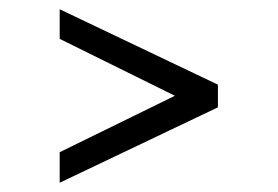

<svg xmlns="http://www.w3.org/2000/svg" viewBox="-20 -492 600 415"><path d="M109 -97V-163L358 -285L109 -408V-472L451 -309V-260Z"/></svg>

Font: Baskervville
Style: Bold
Weight: 700
Version: Version 1.100